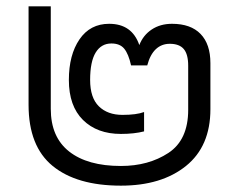

<svg xmlns="http://www.w3.org/2000/svg" viewBox="-20 -570 753 605"><path d="M70 -240V-550H140V-227Q140 -138 198 -92.5Q256 -47 361 -47Q448 -47 510.5 -88Q573 -129 573 -224V-363Q573 -399 559 -415.5Q545 -432 515 -432Q489 -432 471 -415Q453 -398 444 -364H393Q385 -400 371.5 -416.5Q358 -433 331 -433Q299 -433 281.5 -404.5Q264 -376 264 -318Q264 -262 291.5 -235Q319 -208 366 -208Q410 -208 434 -217V-156Q403 -148 361 -148Q286 -148 241.5 -192Q197 -236 197 -318Q197 -397 230.5 -446Q264 -495 324 -495Q396 -495 419 -428Q431 -459 458 -477Q485 -495 522 -495Q581 -495 612 -463Q643 -431 643 -371V-226Q643 -109 566 -47Q489 15 361 15Q222 15 146 -47Q70 -109 70 -240Z"/></svg>

Font: Prompt Light
Style: Regular
Weight: 300
Designer: Katatrad Team
Foundry: CadsonDemak
Version: Version 1.001